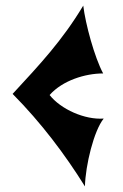

<svg xmlns="http://www.w3.org/2000/svg" viewBox="-20 -688 439 685"><path d="M350 -265C283 -260 197 -298 157 -349C203 -401 284 -426 348 -426C317 -484 285 -602 277 -668C202 -543 122 -458 25 -353C127 -250 212 -137 283 -23C285 -99 315 -222 350 -265Z"/></svg>

Font: Shojumaru
Style: Regular
Weight: 400
Designer: Astigmatic (AOETI)
Foundry: Astigmatic (AOETI)
Version: Version 1.000